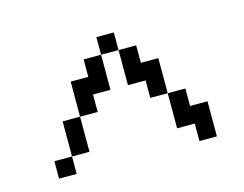

<svg xmlns="http://www.w3.org/2000/svg" viewBox="-60 -790 671 529"><g transform="rotate(-15 275.0 -525.0)"><path d="M250 -700.2H299.8V-649.9H350.1V-600.1H399.9V-500H450.2V-450.2H500V-350.1H450.2V-399.9H399.9V-500H350.1V-549.8H299.8V-649.9H250V-549.8H200.2V-500H149.9V-399.9H100.1V-350.1H49.8V-399.9H100.1V-500H149.9V-600.1H200.2V-649.9H250Z"/></g></svg>

Font: Redaction 50
Style: Bold
Weight: 700
Designer: Jeremy Mickel / Forest Young
Foundry: MCKL
Version: Version 2.001;hotconv 1.0.113;makeotfexe 2.5.65598 DEVELOPME